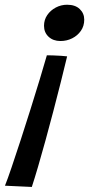

<svg xmlns="http://www.w3.org/2000/svg" viewBox="-21 -566 395 790"><path d="M171.8 -338.5Q180.8 -338.5 197.3 -338Q213.8 -337.4 230.2 -336.4Q246.6 -335.3 255.2 -334.1Q243.9 -286.4 229.2 -228.3Q214.6 -170.1 198.5 -108.7Q182.5 -47.3 166.3 11.4Q150.1 70.2 135.6 119.8Q121.1 169.3 109.9 203.2L-0.6 198.1Q10 171.9 26.8 122.3Q43.7 72.8 63.9 10.6Q84.1 -51.7 104.6 -116.7Q125 -181.7 142.7 -239.9Q160.3 -298.1 171.8 -338.5ZM255.1 -546.5Q288.6 -546.5 307.1 -528.8Q325.6 -511 325.6 -485.1Q325.6 -458.8 311.8 -439.1Q298.1 -419.4 275.9 -408.3Q253.8 -397.2 227.8 -397.2Q197.8 -397.2 178.9 -414.8Q160.1 -432.4 160.1 -459.8Q160.1 -484.6 173.5 -504.1Q186.9 -523.6 208.7 -535.1Q230.4 -546.5 255.1 -546.5Z"/></svg>

Font: Grandstander Thin
Style: Italic
Weight: 100
Italic angle: -15°
Designer: Tyler Finck
Foundry: Etcetera Type Co
Version: Version 1.200